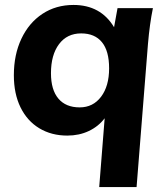

<svg xmlns="http://www.w3.org/2000/svg" viewBox="-20 -540 670 776"><path d="M598 -507Q585 -444 578 -362L532 216H381L403 -62Q378 -29 339 -10.5Q300 8 252 8Q188 8 139 -21.5Q90 -51 63 -106Q36 -161 36 -236Q36 -319 66.5 -383.5Q97 -448 151.5 -484Q206 -520 277 -520Q387 -520 441 -430L455 -507ZM421 -264Q421 -334 392 -369.5Q363 -405 308 -405Q251 -405 218.5 -361.5Q186 -318 186 -244Q186 -177 216 -141.5Q246 -106 302 -106Q356 -106 388.5 -149Q421 -192 421 -264Z"/></svg>

Font: Muli ExtraBold
Style: Italic
Weight: 800
Italic angle: -4.541°
Designer: Vernon Adams
Foundry: Vernon Adams
Version: Version 2.000